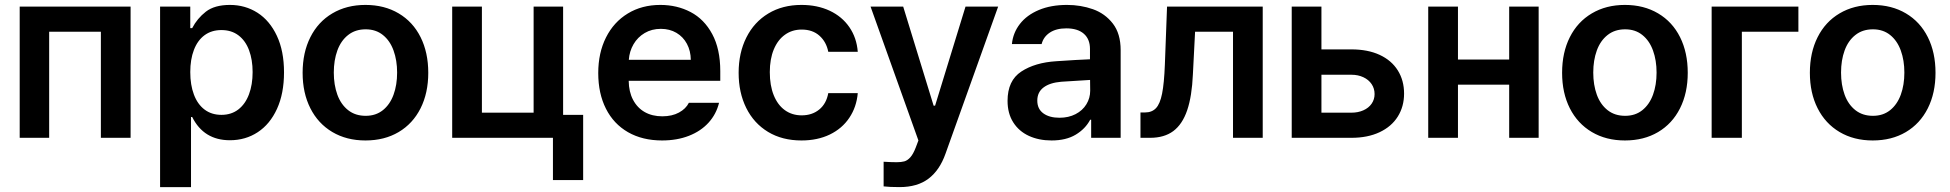

<svg xmlns="http://www.w3.org/2000/svg" viewBox="-20 -557 7880 776"><path d="M59.6 -530.3H507.8V0H387.7V-428.7H178.7V0H59.6Z M627 -530.3H749V-443.4H756.8Q776.9 -482.4 812 -509.8Q847.2 -537.1 909.2 -537.1Q971.2 -537.1 1020.8 -505.4Q1070.3 -473.6 1099.1 -412.1Q1127.9 -350.6 1127.9 -264.6Q1127.9 -179.2 1099.6 -117.2Q1071.3 -55.2 1021.7 -22.7Q972.2 9.8 909.2 9.8Q803.7 9.8 756.8 -84H752V199.2H627ZM875 -92.8Q915 -92.8 943.4 -114.7Q971.7 -136.7 986.3 -175.8Q1001 -214.8 1001 -265.6Q1001 -315.4 986.6 -354Q972.2 -392.6 943.8 -414.1Q915.5 -435.5 875 -435.5Q835 -435.5 806.6 -414.6Q778.3 -393.6 763.7 -355.2Q749 -316.9 749 -265.6Q749 -213.9 763.7 -174.8Q778.3 -135.7 806.6 -114.3Q835 -92.8 875 -92.8Z M1203.1 -262.7Q1203.1 -344.7 1234.4 -406.7Q1265.6 -468.8 1323.2 -502.9Q1380.9 -537.1 1457 -537.1Q1533.7 -537.1 1591.3 -502.9Q1648.9 -468.8 1679.9 -406.7Q1710.9 -344.7 1710.9 -262.7Q1710.9 -181.2 1679.7 -119.1Q1648.4 -57.1 1591.1 -23.2Q1533.7 10.7 1457 10.7Q1380.9 10.7 1323.2 -23.4Q1265.6 -57.6 1234.4 -119.4Q1203.1 -181.2 1203.1 -262.7ZM1585 -263.7Q1585 -313 1570.6 -352.8Q1556.2 -392.6 1527.6 -415.5Q1499 -438.5 1458 -438.5Q1416 -438.5 1387 -415.5Q1357.9 -392.6 1343.5 -353Q1329.1 -313.5 1329.1 -263.7Q1329.1 -213.9 1343.5 -174.3Q1357.9 -134.8 1387 -111.8Q1416 -88.9 1458 -88.9Q1499 -88.9 1527.6 -111.8Q1556.2 -134.8 1570.6 -174.3Q1585 -213.9 1585 -263.7Z M2255.9 -92.8H2336.9V170.9H2214.8V0H1807.6V-530.3H1927.7V-101.6H2136.7V-530.3H2255.9Z M2397.9 -261.7Q2397.9 -343.3 2429.2 -405.5Q2460.4 -467.8 2517.3 -502.4Q2574.2 -537.1 2648.9 -537.1Q2716.3 -537.1 2771.2 -508.3Q2826.2 -479.5 2858.6 -419.2Q2891.1 -358.9 2891.1 -269.5V-230.5H2521Q2521.5 -186 2538.6 -153.6Q2555.7 -121.1 2585.9 -104Q2616.2 -86.9 2656.7 -86.9Q2696.3 -86.9 2724.1 -102.1Q2752 -117.2 2764.2 -141.6H2886.2Q2875 -95.7 2843.8 -61.3Q2812.5 -26.9 2764.4 -8.1Q2716.3 10.7 2655.8 10.7Q2576.7 10.7 2518.3 -22.7Q2460 -56.2 2429 -117.7Q2397.9 -179.2 2397.9 -261.7ZM2772 -315.4Q2771.5 -351.6 2756.3 -379.9Q2741.2 -408.2 2713.9 -424.3Q2686.5 -440.4 2650.9 -440.4Q2614.3 -440.4 2585.7 -423.6Q2557.1 -406.7 2540.5 -378.2Q2523.9 -349.6 2521.5 -315.4Z M2965.3 -262.7Q2965.3 -343.3 2996.6 -405.5Q3027.8 -467.8 3085.2 -502.4Q3142.6 -537.1 3219.2 -537.1Q3283.2 -537.1 3333.3 -513.7Q3383.3 -490.2 3412.8 -447.3Q3442.4 -404.3 3446.8 -347.7H3327.6Q3319.8 -387.7 3292 -412.6Q3264.2 -437.5 3220.2 -437.5Q3181.6 -437.5 3152.6 -416.7Q3123.5 -396 3107.4 -357.2Q3091.3 -318.4 3091.3 -265.6Q3091.3 -211.4 3107.2 -172.1Q3123 -132.8 3152.1 -111.8Q3181.2 -90.8 3220.2 -90.8Q3262.2 -90.8 3291 -114.3Q3319.8 -137.7 3327.6 -180.7H3446.8Q3441.9 -124.5 3412.8 -81.1Q3383.8 -37.6 3334 -13.4Q3284.2 10.7 3219.2 10.7Q3141.6 10.7 3084.2 -23.9Q3026.9 -58.6 2996.1 -120.6Q2965.3 -182.6 2965.3 -262.7Z M3551.3 196.3V96.7Q3582.5 98.6 3604 98.6Q3622.6 98.6 3635 95.2Q3647.5 91.8 3659.2 78.9Q3670.9 65.9 3681.2 39.1L3691.9 10.7L3498.5 -530.3H3630.4L3753.4 -129.9H3759.3L3882.3 -530.3H4014.2L3801.3 64.5Q3777.8 130.9 3732.9 165Q3688 199.2 3615.7 199.2Q3574.7 199.2 3551.3 196.3Z M4249.5 -309.6Q4334 -315.4 4385.3 -317.4V-359.4Q4385.3 -398.9 4360.4 -420.7Q4335.4 -442.4 4289.6 -442.4Q4249 -442.4 4223.1 -425.3Q4197.3 -408.2 4189.9 -378.9H4069.8Q4074.2 -424.3 4102.1 -460.2Q4129.9 -496.1 4178.7 -516.6Q4227.5 -537.1 4292.5 -537.1Q4348.1 -537.1 4397.2 -519.8Q4446.3 -502.4 4477.8 -461.7Q4509.3 -420.9 4509.3 -354.5V0H4390.1V-73.2H4386.2Q4366.7 -36.1 4327.6 -12.7Q4288.6 10.7 4230 10.7Q4178.7 10.7 4138.4 -7.8Q4098.1 -26.4 4075.2 -62.5Q4052.2 -98.6 4052.2 -149.4Q4052.2 -231.4 4107.7 -267.8Q4163.1 -304.2 4249.5 -309.6ZM4262.2 -81.1Q4298.8 -81.1 4327.1 -95.7Q4355.5 -110.4 4370.8 -135.5Q4386.2 -160.6 4386.2 -190.4L4385.7 -233.9L4269 -226.6Q4223.1 -222.7 4197.8 -203.6Q4172.4 -184.6 4172.4 -150.4Q4172.4 -116.7 4196.8 -98.9Q4221.2 -81.1 4262.2 -81.1Z M4589.4 -102.5H4607.9Q4635.7 -102.5 4652.1 -119.9Q4668.5 -137.2 4676.8 -178.7Q4685.1 -220.2 4688 -295.9L4696.8 -530.3H5083.5V0H4963.4V-428.7H4810.1L4801.3 -256.8Q4797.4 -167.5 4778.1 -111.1Q4758.8 -54.7 4722.2 -27.3Q4685.5 0 4628.4 0H4589.4Z M5654.8 -178.7Q5654.8 -126.5 5629.4 -85.9Q5604 -45.4 5555.9 -22.7Q5507.8 0 5441.9 0H5200.7V-530.3H5320.8V-357.4H5441.9Q5508.3 -357.4 5556.2 -335.2Q5604 -313 5629.4 -272.5Q5654.8 -231.9 5654.8 -178.7ZM5441.9 -101.6Q5468.8 -101.6 5490.2 -111.1Q5511.7 -120.6 5523.7 -137.9Q5535.6 -155.3 5535.6 -176.8Q5535.6 -199.2 5523.7 -217Q5511.7 -234.9 5490.2 -244.9Q5468.8 -254.9 5441.9 -254.9H5320.8V-101.6Z M5872.6 -316.4H6079.6V-530.3H6198.7V0H6079.6V-214.8H5872.6V0H5752.4V-530.3H5872.6Z M6293.5 -262.7Q6293.5 -344.7 6324.7 -406.7Q6356 -468.8 6413.6 -502.9Q6471.2 -537.1 6547.4 -537.1Q6624 -537.1 6681.6 -502.9Q6739.3 -468.8 6770.3 -406.7Q6801.3 -344.7 6801.3 -262.7Q6801.3 -181.2 6770 -119.1Q6738.8 -57.1 6681.4 -23.2Q6624 10.7 6547.4 10.7Q6471.2 10.7 6413.6 -23.4Q6356 -57.6 6324.7 -119.4Q6293.5 -181.2 6293.5 -262.7ZM6675.3 -263.7Q6675.3 -313 6660.9 -352.8Q6646.5 -392.6 6617.9 -415.5Q6589.4 -438.5 6548.3 -438.5Q6506.3 -438.5 6477.3 -415.5Q6448.2 -392.6 6433.8 -353Q6419.4 -313.5 6419.4 -263.7Q6419.4 -213.9 6433.8 -174.3Q6448.2 -134.8 6477.3 -111.8Q6506.3 -88.9 6548.3 -88.9Q6589.4 -88.9 6617.9 -111.8Q6646.5 -134.8 6660.9 -174.3Q6675.3 -213.9 6675.3 -263.7Z M7248.5 -428.7H7020V0H6897.9V-530.3H7248.5Z M7294.9 -262.7Q7294.9 -344.7 7326.2 -406.7Q7357.4 -468.8 7415 -502.9Q7472.7 -537.1 7548.8 -537.1Q7625.5 -537.1 7683.1 -502.9Q7740.7 -468.8 7771.7 -406.7Q7802.7 -344.7 7802.7 -262.7Q7802.7 -181.2 7771.5 -119.1Q7740.2 -57.1 7682.9 -23.2Q7625.5 10.7 7548.8 10.7Q7472.7 10.7 7415 -23.4Q7357.4 -57.6 7326.2 -119.4Q7294.9 -181.2 7294.9 -262.7ZM7676.8 -263.7Q7676.8 -313 7662.4 -352.8Q7647.9 -392.6 7619.4 -415.5Q7590.8 -438.5 7549.8 -438.5Q7507.8 -438.5 7478.8 -415.5Q7449.7 -392.6 7435.3 -353Q7420.9 -313.5 7420.9 -263.7Q7420.9 -213.9 7435.3 -174.3Q7449.7 -134.8 7478.8 -111.8Q7507.8 -88.9 7549.8 -88.9Q7590.8 -88.9 7619.4 -111.8Q7647.9 -134.8 7662.4 -174.3Q7676.8 -213.9 7676.8 -263.7Z"/></svg>

Font: Pretendard Std SemiBold
Style: Regular
Weight: 600
Designer: Base glyphs from Inter by Rasmus Andersson; Hangeul glyphs from Noto Sans CJK(Source Han Sans) by Jang Soo-young and Kan
Foundry: Kil Hyung-jin
Version: Version 1.309